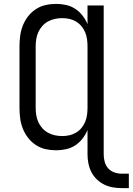

<svg xmlns="http://www.w3.org/2000/svg" viewBox="-20 -763 681 985"><path d="M605 202Q581 202 558 198Q535 194 514 183.5Q493 173 476 156.5Q459 140 448.5 119Q438 98 433.5 75Q429 52 429 29V-96Q419 -72 403 -51.5Q387 -31 365.5 -17Q344 -3 318.5 2.5Q293 8 268 8Q240 8 213.5 2Q187 -4 164 -19Q141 -34 124 -56Q107 -78 97 -103.5Q87 -129 83.5 -156Q80 -183 80 -210V-525Q80 -552 83.5 -579Q87 -606 97 -631.5Q107 -657 124 -679Q141 -701 164 -716Q187 -731 213.5 -737Q240 -743 268 -743Q293 -743 318.5 -737.5Q344 -732 365.5 -718Q387 -704 403 -683.5Q419 -663 429 -639V-735H512V29Q512 48 517 67Q522 86 535 100.5Q548 115 566.5 121.5Q585 128 605 128H641V202ZM299 -65Q318 -65 336 -69Q354 -73 370 -82.5Q386 -92 398 -106.5Q410 -121 417 -138Q424 -155 426.5 -173.5Q429 -192 429 -210V-525Q429 -543 426.5 -561.5Q424 -580 417 -597Q410 -614 398 -628.5Q386 -643 370 -652.5Q354 -662 336 -666Q318 -670 299 -670Q280 -670 261.5 -666Q243 -662 226.5 -653Q210 -644 197 -629.5Q184 -615 176.5 -598Q169 -581 166 -562.5Q163 -544 163 -525V-210Q163 -191 166 -172.5Q169 -154 176.5 -137Q184 -120 197 -105.5Q210 -91 226.5 -82Q243 -73 261.5 -69Q280 -65 299 -65Z"/></svg>

Font: Iosevka Fixed Extended
Style: Regular
Weight: 400
Width: 7
Monospace: yes
Designer: Belleve Invis
Foundry: Belleve Invis
Version: Version 24.1.1; ttfautohint (v1.8.4)